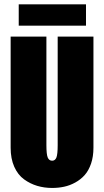

<svg xmlns="http://www.w3.org/2000/svg" viewBox="-20 -872 490 902"><path d="M68 -851.5H384V-751.5H68ZM225 11Q188 11 155 1.2Q122 -8.5 93 -29.5Q64 -50.5 47 -88.5Q30 -126.5 30 -178V-700H198V-190Q198 -147 204.2 -132Q210.5 -117 225 -117Q239 -117 245 -132Q251 -147 251 -190V-700H419V-178Q419 -136.5 407.8 -103.5Q396.5 -70.5 377.8 -49.5Q359 -28.5 333.5 -14.5Q308 -0.5 281.2 5.2Q254.5 11 225 11Z"/></svg>

Font: League Mono Condensed ExtraBold
Style: Regular
Weight: 800
Width: 1
Designer: Tyler Finck
Foundry: The League of Moveable Type / Tyler Finck
Version: Version 2.210